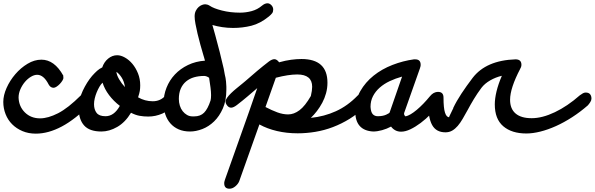

<svg xmlns="http://www.w3.org/2000/svg" viewBox="-61 -755 3618 1168"><path d="M324 -285Q324 -284 324.5 -283.5Q325 -283 325 -282Q325 -275 318.5 -264.5Q312 -254 303 -244.5Q294 -235 283.5 -228Q273 -221 265 -221Q246 -221 235 -241Q205 -300 165 -300Q147 -300 127 -288Q107 -276 90.5 -256.5Q74 -237 63 -212Q52 -187 52 -161Q54 -107 90.5 -71Q127 -35 183 -35Q231 -35 292 -66Q353 -97 432 -176Q451 -195 472 -195Q507 -195 507 -161Q507 -150 502 -141Q497 -132 488 -121Q397 -29 315 14.5Q233 58 157 58Q112 58 75.5 42.5Q39 27 13 1Q-13 -25 -27 -60.5Q-41 -96 -41 -135Q-41 -175 -21 -220Q-1 -265 32 -303.5Q65 -342 106.5 -367Q148 -392 191 -392Q270 -392 324 -295Z M584 -265Q575 -264 563 -252Q561 -261 559 -269.5Q557 -278 556 -287ZM668 -111Q630 -140 602.5 -176.5Q575 -213 563 -252Q553 -243 544 -227.5Q535 -212 527.5 -194Q520 -176 515.5 -157Q511 -138 511 -121Q511 -89 526.5 -68.5Q542 -48 581 -48Q633 -48 668 -111ZM499 -293Q516 -312 530 -324.5Q544 -337 561 -345Q572 -378 597 -398.5Q622 -419 652 -419Q674 -419 699 -405Q724 -391 744.5 -366.5Q765 -342 778.5 -308.5Q792 -275 792 -236Q792 -217 789.5 -202Q787 -187 779 -163Q821 -139 868 -139Q915 -139 945 -173L944 -172Q963 -196 986 -196Q1003 -196 1013 -187.5Q1023 -179 1023 -161Q1023 -152 1018.5 -144Q1014 -136 1006 -125Q968 -82 926.5 -64Q885 -46 841 -46Q813 -46 788 -50.5Q763 -55 736 -69Q701 -11 652.5 17Q604 45 556 45Q484 45 451 8.5Q418 -28 418 -95Q418 -151 442.5 -203Q467 -255 499 -293ZM696 -178Q698 -186 699 -193.5Q700 -201 700 -209Q700 -213 700 -217Q700 -221 699 -225Q715 -207 735 -192ZM647 -318Q636 -325 630 -325H626Q608 -325 601.5 -339.5Q595 -354 607 -367Q604 -364 604 -362L651 -344Q647 -336 647 -326ZM647 -318Q649 -298 663.5 -273Q678 -248 699 -225Q695 -258 679.5 -282.5Q664 -307 647 -318Z M1316 -209Q1316 -144 1295 -96Q1274 -48 1241.5 -16.5Q1209 15 1170 30Q1131 45 1095 45Q1056 45 1026 32Q996 19 975.5 -4.5Q955 -28 944.5 -59.5Q934 -91 934 -127Q934 -176 952 -221.5Q970 -267 1003 -302Q1036 -337 1082.5 -359.5Q1129 -382 1186 -386Q1184 -392 1182.5 -398Q1181 -404 1179 -411V-410Q1168 -447 1158 -483Q1148 -519 1140.5 -551Q1133 -583 1128 -610Q1123 -637 1123 -655Q1123 -675 1130 -689Q1137 -703 1147 -712Q1157 -721 1168 -725Q1179 -729 1187 -729Q1193 -729 1200 -727Q1207 -725 1215 -720Q1238 -704 1289 -691Q1340 -678 1399 -678Q1435 -678 1470 -687.5Q1505 -697 1532 -720Q1550 -735 1566 -735Q1579 -735 1590 -723.5Q1601 -712 1601 -697Q1601 -683 1594.5 -674.5Q1588 -666 1575 -655Q1522 -612 1468.5 -598.5Q1415 -585 1357 -585Q1323 -585 1290.5 -590Q1258 -595 1231 -603Q1235 -588 1239.5 -573Q1244 -558 1249 -539Q1262 -492 1275.5 -439Q1289 -386 1300 -337Q1304 -315 1306.5 -301.5Q1309 -288 1311 -281Q1313 -272 1314 -259Q1315 -246 1316 -228ZM1217 -277Q1215 -279 1214 -279.5Q1213 -280 1211 -282Q1209 -288 1209 -292ZM1223 -176Q1223 -197 1219.5 -223.5Q1216 -250 1211 -282Q1195 -293 1181 -293Q1148 -293 1120 -285Q1092 -277 1071 -259.5Q1050 -242 1038.5 -215.5Q1027 -189 1027 -153Q1027 -132 1033 -112.5Q1039 -93 1050.5 -78.5Q1062 -64 1077 -55.5Q1092 -47 1110 -47H1121Q1158 -47 1180.5 -69.5Q1203 -92 1220 -144Q1223 -156 1223 -176Z M1380 -116Q1359 -100 1345 -100Q1331 -100 1321 -113Q1311 -126 1311 -137Q1311 -147 1320.5 -160.5Q1330 -174 1345 -188.5Q1360 -203 1378.5 -218Q1397 -233 1414 -247L1432 -262Q1467 -293 1504 -324Q1541 -355 1575 -381Q1594 -395 1608 -395Q1623 -395 1637 -376Q1676 -387 1710 -391.5Q1744 -396 1773 -396Q1931 -396 1931 -252Q1931 -219 1922.5 -188Q1914 -157 1899.5 -130Q1885 -103 1867 -79.5Q1849 -56 1830 -38Q1911 -46 1982.5 -78.5Q2054 -111 2114 -173Q2137 -196 2155 -196Q2191 -196 2191 -160Q2191 -146 2183.5 -136.5Q2176 -127 2158 -107Q2116 -63 2066.5 -32.5Q2017 -2 1964.5 18Q1912 38 1857.5 47Q1803 56 1750 56Q1683 56 1623.5 42Q1564 28 1517 2Q1486 90 1455.5 175Q1425 260 1394 348Q1387 365 1370 379Q1353 393 1335 393Q1303 393 1303 360Q1303 355 1303.5 351.5Q1304 348 1307 342L1305 345L1455 -78Q1467 -112 1479 -147.5Q1491 -183 1504 -219Q1475 -194 1445 -168.5Q1415 -143 1380 -116ZM1554 -104Q1592 -84 1626 -71.5Q1660 -59 1692 -59Q1727 -59 1761 -84.5Q1795 -110 1830 -171Q1838 -205 1838 -227Q1838 -302 1747 -302Q1694 -302 1617 -282Z M2555 -170Q2576 -195 2599 -195Q2635 -195 2635 -161Q2635 -145 2620 -127Q2592 -94 2561 -62.5Q2530 -31 2498 -7Q2466 17 2435.5 31.5Q2405 46 2379 46Q2359 46 2343.5 37.5Q2328 29 2318 15Q2292 29 2263 37Q2234 45 2209 45Q2100 39 2100 -78Q2100 -147 2131 -201Q2162 -255 2212 -295Q2262 -335 2326.5 -360Q2391 -385 2457 -394H2465Q2498 -394 2498 -361Q2498 -356 2497.5 -352.5Q2497 -349 2494 -343L2496 -346Q2472 -277 2447 -207.5Q2422 -138 2398 -69Q2397 -67 2397 -64Q2397 -57 2400 -53Q2403 -49 2406 -47Q2434 -53 2474 -86.5Q2514 -120 2555 -170ZM2310 -73 2385 -289Q2345 -278 2310 -261.5Q2275 -245 2249 -222Q2223 -199 2208 -170Q2193 -141 2193 -105Q2195 -73 2206.5 -60.5Q2218 -48 2237 -48Q2267 -48 2287.5 -57Q2308 -66 2310 -72Z M2543 -135Q2543 -142 2547.5 -152.5Q2552 -163 2560 -172.5Q2568 -182 2579 -189Q2590 -196 2604 -196Q2637 -196 2637 -161Q2637 -98 2646 -70Q2655 -42 2671 -42Q2670 -42 2675.5 -53.5Q2681 -65 2697 -98H2696Q2716 -140 2746 -185.5Q2776 -231 2814 -281Q2896 -388 3075 -394Q3111 -394 3111 -361Q3111 -348 3103 -336L3104 -337Q3042 -219 3042 -148Q3042 -93 3075.5 -64.5Q3109 -36 3173 -36Q3238 -36 3314.5 -72.5Q3391 -109 3466 -175Q3477 -183 3485 -187.5Q3493 -192 3502 -192Q3520 -192 3528.5 -182Q3537 -172 3537 -155Q3537 -145 3530 -134Q3523 -123 3515 -114Q3469 -74 3419.5 -42Q3370 -10 3321 12Q3272 34 3226 45.5Q3180 57 3141 57Q3052 57 3000.5 13Q2949 -31 2949 -120Q2949 -155 2959.5 -199Q2970 -243 2992 -294Q2954 -285 2921 -266Q2888 -247 2868 -221Q2842 -186 2821.5 -152Q2801 -118 2784 -86Q2768 -57 2753.5 -32Q2739 -7 2723.5 11Q2708 29 2690 39.5Q2672 50 2649 50Q2592 50 2567.5 5Q2543 -40 2543 -135Z"/></svg>

Font: Discipuli Britannica Bold
Style: Regular
Weight: 700
Designer: Peter Wiegel
Foundry: Peter Wiegel
Version: Version 0.001 2009